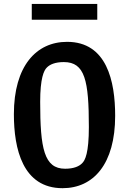

<svg xmlns="http://www.w3.org/2000/svg" viewBox="-20 -953 660 982"><path d="M300 9.5C458 9.5 569 -114 569 -360.5C569 -537.5 526.5 -739 323 -739C165.5 -739 51 -615.5 51 -369C51 -192 96 9.5 300 9.5ZM142.5 -852H477.5V-933H142.5ZM185.5 -432C185.5 -552 204 -592.5 219.5 -607.5C234.5 -623 261.5 -635.5 306.5 -635.5C414.5 -635.5 434.5 -541 434.5 -303.5C434.5 -170 415.5 -133 400 -118C385 -102.5 358 -90 313 -90C205.5 -90 185.5 -194 185.5 -432Z"/></svg>

Font: Monaspace Argon SemiBold
Style: Regular
Weight: 600
Designer: Riley Cran & the Lettermatic Team
Foundry: Lettermatic
Version: Version 1.000 (Monaspace Argon)